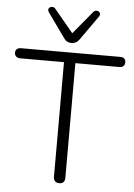

<svg xmlns="http://www.w3.org/2000/svg" viewBox="-65 -989 724 1041"><g transform="rotate(5 297.0 -468.5)"><path d="M297 6Q282 6 274 -2.5Q266 -11 266 -26V-650H27Q13 -650 5 -658Q-3 -666 -3 -678Q-3 -691 5 -698Q13 -705 27 -705H568Q582 -705 589.5 -698Q597 -691 597 -678Q597 -665 589.5 -657.5Q582 -650 568 -650H328V-26Q328 -11 320.5 -2.5Q313 6 297 6ZM297 -757Q285 -757 274.5 -762Q264 -767 256 -779L161 -912Q155 -921 156.5 -928.5Q158 -936 164.5 -940Q171 -944 179.5 -943Q188 -942 195 -933L297 -810L399 -933Q406 -942 414.5 -943Q423 -944 429.5 -940Q436 -936 437.5 -928.5Q439 -921 433 -912L339 -779Q330 -767 319.5 -762Q309 -757 297 -757Z"/></g></svg>

Font: Nunito ExtraLight Light
Style: Regular
Weight: 300
Version: Version 3.602